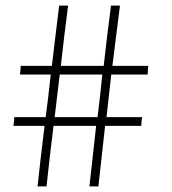

<svg xmlns="http://www.w3.org/2000/svg" viewBox="-20 -665 613 685"><path d="M223 -645Q216 -592 209.5 -538Q203 -484 197 -430H350Q356 -484 362.5 -538Q369 -592 376 -645H408Q401 -592 394.5 -538Q388 -484 381 -430H509Q508 -423 507.5 -415Q507 -407 507 -399H377Q373 -361 368.5 -323Q364 -285 360 -247H487Q486 -240 485 -232Q484 -224 484 -216H355Q349 -162 343 -108Q337 -54 331 0H299Q305 -54 311 -108Q317 -162 323 -216H171Q164 -162 158 -108Q152 -54 146 0H114Q120 -54 126 -108Q132 -162 139 -216H28Q29 -224 30 -232Q31 -240 31 -247H143Q148 -285 152.5 -323Q157 -361 161 -399H51Q52 -407 53 -415Q54 -423 54 -430H165Q171 -484 178 -538Q185 -592 191 -645ZM193 -399Q188 -361 184 -323Q180 -285 175 -247H328Q333 -285 337 -323Q341 -361 345 -399Z"/></svg>

Font: Josefin Sans ExtraLight
Style: Regular
Weight: 250
Designer: Santiago Orozco
Foundry: Typemade
Version: Version 2.000